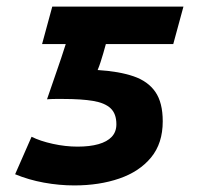

<svg xmlns="http://www.w3.org/2000/svg" viewBox="-20 -546 600 584"><path d="M206 18Q160 18 113.5 9.5Q67 1 26 -16L76 -130Q102 -117 140.5 -108.5Q179 -100 216 -100Q253 -100 279.5 -107.5Q306 -115 320 -130Q334 -145 334 -168Q334 -200 316.5 -216.5Q299 -233 263.5 -239Q228 -245 172 -245Q161 -245 149 -245Q137 -245 123 -244Q140 -294 153 -331Q166 -368 180 -412H108L139 -526H538L507 -412H302Q298 -397 294 -383.5Q290 -370 286 -357.5Q282 -345 277 -333Q342 -329 386 -314Q430 -299 452.5 -266.5Q475 -234 475 -177Q475 -110 439.5 -67Q404 -24 343 -3Q282 18 206 18Z"/></svg>

Font: Ubuntu Sans Mono
Style: Italic
Weight: 400
Italic angle: -13.5°
Monospace: yes
Designer: Dalton Maag Ltd
Foundry: Dalton Maag Ltd
Version: Version 1.006